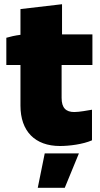

<svg xmlns="http://www.w3.org/2000/svg" viewBox="-20 -683 475 910"><path d="M264 9C308 9 373 1 416 -18V-163C397 -160 357 -152 332 -152C293 -152 272 -171 272 -219V-375H418V-520H274V-663L77 -640V-518C53 -515 26 -509 10 -504V-375H77V-182C77 -61 146 9 264 9ZM159 207H287L354 44H192Z"/></svg>

Font: Fixel Display Black
Style: Regular
Weight: 900
Designer: AlfaBravo + MacPaw
Foundry: Kyrylo Tkachov, Marchela Mozhyna, Serhii Makarenko, Maria Weinstein, Zakhar Kryvoshyya
Version: Version 1.211